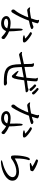

<svg xmlns="http://www.w3.org/2000/svg" viewBox="1579 -2388 842 4040"><g transform="rotate(90 2000.0 -368.0)"><path d="M463 -31Q501 -31 532.5 -48Q564 -65 575 -99Q521 -116 470 -118Q375 -118 375 -77Q375 -36 463 -31ZM580 -317Q580 -424 601 -424Q609 -424 615.5 -414Q622 -404 623 -389Q640 -231 640 -138Q700 -113 739 -86Q778 -59 790 -47.5Q802 -36 802 -20.5Q802 -5 793.5 8Q785 21 771.5 21Q758 21 742 3Q726 -15 696 -37.5Q666 -60 634 -76Q627 -54 608 -30Q563 29 475 29H464Q371 25 334 -30Q319 -53 318 -75V-79Q318 -119 357 -144.5Q396 -170 461 -170H474Q533 -168 581 -156V-179L580 -266ZM792 -476Q744 -532 667 -577Q656 -584 656 -591.5Q656 -599 663 -608Q673 -618 680 -618Q705 -618 762 -576Q874 -495 874 -459Q874 -438 859.5 -433Q845 -428 823.5 -428Q802 -428 778 -430Q722 -437 722 -452Q722 -457 731 -461.5Q740 -466 748.5 -467.5Q757 -469 770 -471Q783 -473 792 -476ZM142 -581 185 -574 202 -575Q292 -585 367 -601Q404 -710 404 -733V-740L397 -760Q397 -769 414.5 -769Q432 -769 451.5 -758Q471 -747 471 -735.5Q471 -724 436 -617Q511 -636 521 -643Q531 -650 537 -650Q570 -650 581 -637.5Q592 -625 592 -616Q592 -601 549 -587.5Q506 -574 415 -556Q345 -364 248 -210Q231 -185 215 -185Q199 -185 189.5 -197.5Q180 -210 180 -225Q180 -240 186 -249.5Q192 -259 199.5 -266.5Q207 -274 231 -308.5Q255 -343 287.5 -407Q320 -471 346 -543Q219 -519 200.5 -519Q182 -519 168 -529.5Q154 -540 144.5 -553Q135 -566 135 -573.5Q135 -581 142 -581Z M1846 -575Q1809 -627 1762 -667Q1757 -671 1757 -680.5Q1757 -690 1764.5 -699Q1772 -708 1781 -708Q1790 -708 1806.5 -694Q1823 -680 1842 -661.5Q1861 -643 1875 -627Q1889 -611 1891.5 -606.5Q1894 -602 1894 -591Q1894 -580 1882.5 -573Q1871 -566 1861.5 -566Q1852 -566 1846 -575ZM1471 -327Q1471 -336 1482 -336Q1487 -336 1505 -323L1575 -278Q1592 -317 1609 -446Q1470 -422 1390 -405Q1392 -367 1393.5 -334Q1395 -301 1398 -271Q1405 -184 1446 -144Q1501 -91 1666 -91Q1697 -91 1708 -93.5Q1719 -96 1728.5 -96Q1738 -96 1750 -90Q1779 -73 1779 -54Q1779 -28 1737 -28H1691Q1611 -28 1548 -37Q1485 -46 1440 -72Q1348 -125 1335 -285Q1334 -300 1333 -328.5Q1332 -357 1330 -392L1133 -348Q1121 -348 1106.5 -358Q1092 -368 1082 -381Q1072 -394 1072 -402.5Q1072 -411 1084 -411Q1085 -411 1105 -407L1119 -406Q1121 -406 1125.5 -407Q1130 -408 1149 -411.5Q1168 -415 1210 -424.5Q1252 -434 1328 -450Q1325 -564 1325 -593Q1325 -622 1320 -630Q1315 -638 1312 -642Q1309 -646 1309 -650V-652Q1310 -662 1334 -662Q1387 -662 1387 -618V-597Q1387 -544 1389 -462Q1508 -486 1616 -503Q1624 -571 1628 -640L1631 -694Q1631 -711 1623 -721Q1615 -731 1615 -736Q1617 -744 1632 -744H1642Q1677 -740 1684.5 -729.5Q1692 -719 1692 -702V-689Q1690 -629 1677 -514Q1749 -525 1829 -534Q1834 -535 1843 -540.5Q1852 -546 1861 -546H1863Q1886 -546 1904 -532.5Q1922 -519 1922 -505V-503Q1921 -490 1907.5 -487Q1894 -484 1828.5 -477Q1763 -470 1670 -456Q1647 -283 1632 -247.5Q1617 -212 1607 -204.5Q1597 -197 1586.5 -197Q1576 -197 1568 -203Q1547 -222 1509 -268.5Q1471 -315 1471 -327ZM1921 -630Q1874 -692 1837 -720Q1830 -726 1830 -734.5Q1830 -743 1838.5 -751Q1847 -759 1855.5 -759Q1864 -759 1869 -755Q1952 -689 1964 -666Q1969 -657 1969 -649Q1969 -641 1960 -630.5Q1951 -620 1940 -620Q1929 -620 1921 -630Z M2463 -31Q2501 -31 2532.5 -48Q2564 -65 2575 -99Q2521 -116 2470 -118Q2375 -118 2375 -77Q2375 -36 2463 -31ZM2580 -317Q2580 -424 2601 -424Q2609 -424 2615.5 -414Q2622 -404 2623 -389Q2640 -231 2640 -138Q2700 -113 2739 -86Q2778 -59 2790 -47.5Q2802 -36 2802 -20.5Q2802 -5 2793.5 8Q2785 21 2771.5 21Q2758 21 2742 3Q2726 -15 2696 -37.5Q2666 -60 2634 -76Q2627 -54 2608 -30Q2563 29 2475 29H2464Q2371 25 2334 -30Q2319 -53 2318 -75V-79Q2318 -119 2357 -144.5Q2396 -170 2461 -170H2474Q2533 -168 2581 -156V-179L2580 -266ZM2792 -476Q2744 -532 2667 -577Q2656 -584 2656 -591.5Q2656 -599 2663 -608Q2673 -618 2680 -618Q2705 -618 2762 -576Q2874 -495 2874 -459Q2874 -438 2859.5 -433Q2845 -428 2823.5 -428Q2802 -428 2778 -430Q2722 -437 2722 -452Q2722 -457 2731 -461.5Q2740 -466 2748.5 -467.5Q2757 -469 2770 -471Q2783 -473 2792 -476ZM2142 -581 2185 -574 2202 -575Q2292 -585 2367 -601Q2404 -710 2404 -733V-740L2397 -760Q2397 -769 2414.5 -769Q2432 -769 2451.5 -758Q2471 -747 2471 -735.5Q2471 -724 2436 -617Q2511 -636 2521 -643Q2531 -650 2537 -650Q2570 -650 2581 -637.5Q2592 -625 2592 -616Q2592 -601 2549 -587.5Q2506 -574 2415 -556Q2345 -364 2248 -210Q2231 -185 2215 -185Q2199 -185 2189.5 -197.5Q2180 -210 2180 -225Q2180 -240 2186 -249.5Q2192 -259 2199.5 -266.5Q2207 -274 2231 -308.5Q2255 -343 2287.5 -407Q2320 -471 2346 -543Q2219 -519 2200.5 -519Q2182 -519 2168 -529.5Q2154 -540 2144.5 -553Q2135 -566 2135 -573.5Q2135 -581 2142 -581Z M3314 -258Q3462 -347 3599 -347Q3650 -347 3691.5 -330Q3733 -313 3757.5 -283.5Q3782 -254 3782 -206.5Q3782 -159 3748 -115.5Q3714 -72 3658 -41Q3550 20 3404 33H3390Q3353 33 3353 21.5Q3353 10 3402 -2Q3519 -29 3606 -82Q3707 -143 3707 -212V-213Q3707 -249 3674.5 -270Q3642 -291 3593 -291H3590Q3489 -289 3388 -232Q3346 -208 3329 -193Q3312 -178 3294.5 -178Q3277 -178 3268 -182Q3250 -191 3250 -254Q3250 -381 3278 -492Q3300 -575 3330 -575Q3350 -575 3350 -553Q3350 -546 3342 -525.5Q3334 -505 3324 -439.5Q3314 -374 3314 -275ZM3435 -574Q3409 -574 3409 -585Q3409 -593 3425 -600.5Q3441 -608 3486 -627Q3441 -659 3348 -703Q3334 -709 3334 -719.5Q3334 -730 3344.5 -738.5Q3355 -747 3364 -747H3367Q3443 -726 3501 -694.5Q3559 -663 3578 -645Q3583 -640 3583 -628Q3583 -616 3576 -601.5Q3569 -587 3552.5 -583.5Q3536 -580 3501 -578Q3466 -576 3443 -574Z"/></g></svg>

Font: LXGW WenKai Mono Lite
Style: Regular
Weight: 400
Monospace: yes
Designer: LXGW / Fontworks Inc.
Foundry: LXGW / Fontworks Inc.
Version: Version 1.520; June 14, 2025